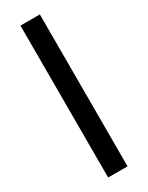

<svg xmlns="http://www.w3.org/2000/svg" viewBox="-197 -775 624 810"><g transform="rotate(-30 115.0 -370.0)"><path d="M68 0V-740H162.5V0Z"/></g></svg>

Font: Encode Sans Condensed Medium
Style: Regular
Weight: 500
Width: 3
Designer: Multiple Designers
Foundry: Impallari Type
Version: Version 3.000; ttfautohint (v1.8.3) -l 8 -r 50 -G 200 -x 14 